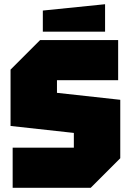

<svg xmlns="http://www.w3.org/2000/svg" viewBox="-20 -890 620 910"><path d="M40 0V-190H330V-260L30 -293V-560L170 -700H540V-510H250V-450L550 -417V-140L410 0ZM183 -740V-840L478 -870V-740Z"/></svg>

Font: Tektur SemiCondensed Black
Style: Regular
Weight: 900
Width: 4
Designer: Adam Jagosz
Foundry: Adam Jagosz
Version: Version 1.005;gftools[0.9.30]